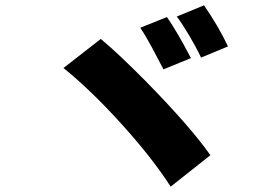

<svg xmlns="http://www.w3.org/2000/svg" viewBox="-20 -759 1040 720"><path d="M696 -541 593 -499Q574 -536 549.5 -581.5Q525 -627 506 -655L606 -695Q645 -639 696 -541ZM835 -585 734 -543Q715 -583 689.5 -626Q664 -669 643 -697L745 -739Q799 -661 835 -585ZM526 -455Q693 -285 769 -177L620 -59Q553 -164 437.5 -292Q322 -420 218 -504L358 -613Q423 -559 526 -455Z"/></svg>

Font: Merged Yaku Han JP Black
Style: Regular
Weight: 900
Designer: Ryoko NISHIZUKA 西塚涼子 (kana, bopomofo & ideographs); Paul D. Hunt (Latin, Greek & Cyrillic); Sandoll Communications 산돌커뮤니
Foundry: Adobe
Version: Version 2.004